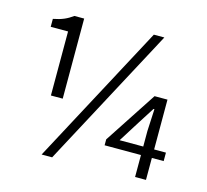

<svg xmlns="http://www.w3.org/2000/svg" viewBox="-108 -869 1082 1005"><g transform="rotate(15 433.0 -366.0)"><path d="M167 -298H231V-732H178C148 -710 120 -697 73 -688V-645H167ZM200 13H257L662 -745H605ZM703 0H762V-119H826V-165H762V-435H692L506 -151V-119H703ZM703 -165H575L646 -278L704 -369H709L703 -249Z"/></g></svg>

Font: ChiuKong Gothic CL Normal
Style: Regular
Weight: 350
Designer: Ryoko NISHIZUKA 西塚涼子 (kana, bopomofo & ideographs); Paul D. Hunt (Latin, Greek & Cyrillic); Sandoll Communications 산돌커뮤니
Foundry: Adobe
Version: Version 1.300